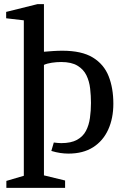

<svg xmlns="http://www.w3.org/2000/svg" viewBox="-20 -748 608 935"><path d="M11 167V133L96 108V-649L10 -659V-690L163 -728H194V-496Q217 -498 239.5 -499.5Q262 -501 284 -501Q378 -501 432 -468Q486 -435 509 -377Q532 -319 532 -243Q532 -172 507 -117Q482 -62 433.5 -31Q385 0 313 0Q294 0 273.5 -3Q253 -6 230 -13L242 -54Q249 -53 260 -52Q271 -51 278 -51Q326 -51 355 -67Q384 -83 398.5 -110.5Q413 -138 418 -173.5Q423 -209 423 -247Q423 -281 419 -316.5Q415 -352 401 -381Q387 -410 357.5 -428Q328 -446 278 -446Q255 -446 232 -442.5Q209 -439 194 -432V106L297 131V167Z"/></svg>

Font: Manuale Medium
Style: Regular
Weight: 500
Designer: Eduardo Tunni / Pablo Cosgaya
Foundry: Eduardo Tunni / Pablo Cosgaya
Version: Version 1.002